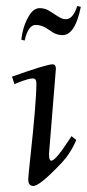

<svg xmlns="http://www.w3.org/2000/svg" viewBox="-20 -614 289 639"><path d="M98.9 -531Q73.7 -531 62 -479L51 -481.9Q56.6 -532 79.8 -566.4Q93.8 -586.9 112.5 -586.9Q131.3 -586.9 147 -575.9L171.9 -560.1Q186.8 -550 199 -550Q223.1 -550 237.1 -594L249 -591.1Q230 -497.1 188 -497.1Q172.4 -497.1 158 -504.9L133.1 -521Q116.5 -531 98.9 -531ZM166 -385 143.1 -102.1Q143.1 -79.1 150.4 -79.1Q164.3 -79.1 204.6 -140.6L218 -160.9L233.9 -147.9Q214.8 -103.3 184.1 -71Q112.5 4.9 91.1 4.9Q74 4.9 74 -17.1Q74 -24.9 80.6 -86.7Q101.1 -274.2 101.1 -336.9Q101.1 -353 89.1 -353Q75.7 -353 39.8 -338.9L28.1 -334L20 -358.9Q135 -399.9 155 -399.9Q166 -399.9 166 -385Z"/></svg>

Font: Linden Hill
Style: Italic
Weight: 400
Italic angle: -5.60001°
Version: Version 1.201